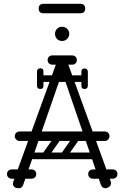

<svg xmlns="http://www.w3.org/2000/svg" viewBox="-20 -992 654 1012"><path d="M536 0Q529 0 522.5 -3.5Q516 -7 512 -17L324 -564Q320 -578 317 -583Q314 -588 308 -588Q300 -588 292 -564L102 -17Q96 0 79 0Q63 0 55.5 -7Q48 -14 48 -24Q48 -28 50 -34L276 -656Q278 -662 281 -662Q284 -662 295.5 -662Q307 -662 319 -662Q331 -662 333 -662Q336 -662 338 -657L563 -38Q565 -32 565 -27Q565 -14 555 -7Q545 0 536 0ZM83 -249Q73 -249 65.5 -256.5Q58 -264 58 -274Q58 -285 65.5 -292Q73 -299 83 -299H532Q543 -299 550 -292Q557 -285 557 -274Q557 -264 550 -256.5Q543 -249 532 -249ZM17 -75Q17 -86 24 -92Q31 -99 43 -99H92Q104 -99 111 -93Q118 -86 118 -75Q118 -63 111 -56Q104 -50 92 -50H43Q31 -50 24 -57Q17 -63 17 -75ZM171 -75Q171 -63 164 -57Q157 -50 145 -50H96Q85 -50 77 -56Q70 -63 70 -75Q70 -86 77 -93Q85 -99 96 -99H145Q157 -99 164 -92Q171 -86 171 -75ZM445 -75Q445 -86 452 -92Q459 -99 471 -99H520Q532 -99 539 -93Q546 -86 546 -75Q546 -63 539 -56Q532 -50 520 -50H471Q459 -50 452 -57Q445 -63 445 -75ZM599 -75Q599 -63 592 -57Q585 -50 573 -50H524Q513 -50 505 -56Q498 -63 498 -75Q498 -86 505 -93Q513 -99 524 -99H573Q585 -99 592 -92Q599 -86 599 -75ZM231 -675Q231 -687 238 -693Q245 -700 257 -700H306Q318 -700 325 -694Q332 -687 332 -675Q332 -664 325 -657Q318 -651 306 -651H257Q245 -651 238 -658Q231 -664 231 -675ZM385 -675Q385 -664 378 -658Q371 -651 359 -651H310Q299 -651 291 -657Q284 -664 284 -675Q284 -687 291 -694Q299 -700 310 -700H359Q371 -700 378 -693Q385 -687 385 -675ZM428 -577Q428 -560 411 -560H207Q190 -560 190 -577Q190 -595 206 -595H410Q428 -595 428 -577ZM425 -523Q409 -523 409 -540V-574Q409 -583 413 -587Q417 -591 426 -591Q436 -591 440 -587Q443 -584 443 -575V-541Q443 -523 425 -523ZM425 -631Q443 -631 443 -613V-579Q443 -570 440 -567Q436 -563 426 -563Q417 -563 413 -567Q409 -571 409 -580V-614Q409 -631 425 -631ZM209 -540Q209 -523 193 -523Q175 -523 175 -541V-575Q175 -584 178 -587Q182 -591 192 -591Q201 -591 205 -587Q209 -583 209 -574ZM175 -614Q175 -632 193 -632Q209 -632 209 -615V-581Q209 -572 205 -568Q201 -564 192 -564Q182 -564 178 -568Q175 -571 175 -580ZM306 -159Q293 -169 302 -182L368 -276Q377 -290 393 -279Q406 -269 397 -256L331 -162Q327 -157 320.5 -155.5Q314 -154 306 -159ZM208 -159Q195 -169 204 -182L270 -276Q279 -290 295 -279Q308 -269 299 -256L233 -162Q229 -157 222.5 -155.5Q216 -154 208 -159ZM504 -266Q504 -249 487 -249H155Q138 -249 138 -266Q138 -284 154 -284H486Q504 -284 504 -266ZM504 -170Q504 -153 487 -153H155Q138 -153 138 -170Q138 -188 154 -188H486Q504 -188 504 -170ZM307 -776Q291 -776 280.5 -787Q270 -798 270 -814Q270 -829 280.5 -840Q291 -851 307 -851Q323 -851 334 -840Q345 -829 345 -814Q345 -798 334 -787Q323 -776 307 -776ZM210 -922Q184 -922 184 -947Q184 -972 210 -972H403Q429 -972 429 -947Q429 -922 403 -922Z"/></svg>

Font: Agu Display Uzo
Style: Regular
Weight: 400
Designer: Oluwaseun Badejo
Version: Version 1.103